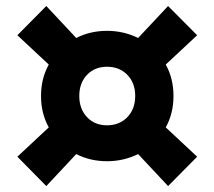

<svg xmlns="http://www.w3.org/2000/svg" viewBox="-20 -691 717 642"><path d="M337.9 -151.9Q281.7 -151.9 234.9 -175.8L134.8 -68.8L38.1 -167L143.1 -265.1Q117.2 -311.5 117.2 -370.1Q117.2 -428.7 143.1 -475.1L38.1 -573.2L134.8 -670.9L234.9 -564Q281.7 -587.9 337.9 -587.9Q393.1 -587.9 441.9 -564L542 -670.9L639.2 -573.2L534.2 -475.1Q560.1 -428.7 560.1 -370.1Q560.1 -311.5 534.2 -265.1L639.2 -167L542 -68.8L441.9 -175.8Q393.1 -151.9 337.9 -151.9ZM337.9 -272Q379.4 -272 405.8 -299.3Q432.1 -326.7 432.1 -370.1Q432.1 -413.6 405.8 -440.7Q379.4 -467.8 337.9 -467.8Q296.9 -467.8 271 -440.7Q245.1 -413.6 245.1 -370.1Q245.1 -326.7 271 -299.3Q296.9 -272 337.9 -272Z"/></svg>

Font: TASA Explorer
Style: Bold
Weight: 700
Designer: Weizhong Zhang
Foundry: Local Remote
Version: Version 1.000;Glyphs 3.1.2 (3151)